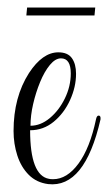

<svg xmlns="http://www.w3.org/2000/svg" viewBox="-20 -489 287 510"><path d="M108 0Q77 -4 56.5 -24.5Q36 -45 26 -76Q16 -107 16 -141Q16 -231 57 -295Q93 -350 135 -350Q160 -350 171 -334.5Q182 -319 182 -293Q182 -258 166 -223Q150 -188 122.5 -165.5Q95 -143 60 -143Q60 -23 110 -14Q114 -13 121 -13Q158 -13 188.5 -54.5Q219 -96 235 -172Q237 -182 242 -182Q248 -182 247 -172Q205 11 108 0ZM61 -155Q88 -155 112.5 -175.5Q137 -196 152.5 -228Q168 -260 168 -294Q168 -334 142 -334Q127 -334 112.5 -316.5Q98 -299 86.5 -271Q75 -243 68 -212.5Q61 -182 61 -155ZM50 -448 52 -469H233L231 -448Z"/></svg>

Font: Updock
Style: Regular
Weight: 400
Designer: Robert E. Leuschke
Foundry: Robert E. Leuschke
Version: Version 1.010; ttfautohint (v1.8.4.7-5d5b)